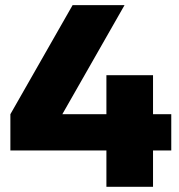

<svg xmlns="http://www.w3.org/2000/svg" viewBox="-20 -720 690 740"><path d="M20 -140.1V-279.8L259.8 -700.2H460L220.2 -279.8H390.1V-430.2H569.8V-279.8H640.1V-140.1H569.8V0H390.1V-140.1Z"/></svg>

Font: Russo One
Style: Regular
Weight: 400
Designer: Jovanny lemonad
Foundry: Jovanny Lemonad
Version: Version 1.000